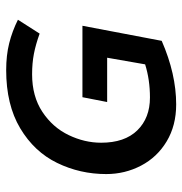

<svg xmlns="http://www.w3.org/2000/svg" viewBox="-4 -592 604 637"><g transform="rotate(-90 298.5 -273.0)"><path d="M271 9Q201 9 148.5 -22.5Q96 -54 68 -107.5Q40 -161 40 -223Q40 -310 77 -386Q114 -462 192 -508.5Q270 -555 385 -555Q434 -555 474 -545Q514 -535 552 -516L506 -444Q470 -457 439 -463Q408 -469 371 -469Q298 -469 246.5 -435Q195 -401 169.5 -348Q144 -295 144 -240Q144 -162 185 -120Q226 -78 294 -78Q353 -78 404 -94L426 -220H279L295 -302H532L482 -39Q372 9 271 9Z"/></g></svg>

Font: Cambay Devanagari
Style: Bold Italic
Weight: 700
Designer: Pooja Saxena
Foundry: Pooja Saxena
Version: Version 1.005;PS 001.005;hotconv 1.0.70;makeotf.lib2.5.58329